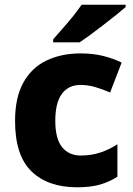

<svg xmlns="http://www.w3.org/2000/svg" viewBox="-20 -786 566 816"><path d="M308 10Q184 10 114 -57.5Q44 -125 44 -272Q44 -372 79.5 -435.5Q115 -499 178 -529Q241 -559 322 -559Q376 -559 419.5 -548Q463 -537 497 -520L448 -393Q413 -408 383 -416.5Q353 -425 322 -425Q271 -425 243 -387Q215 -349 215 -273Q215 -196 244 -160.5Q273 -125 323 -125Q367 -125 405.5 -137.5Q444 -150 479 -173V-35Q445 -13 405 -1.5Q365 10 308 10ZM514 -756Q498 -742 473 -722Q448 -702 419.5 -680Q391 -658 364.5 -638.5Q338 -619 318 -606H206V-619Q222 -638 245 -663.5Q268 -689 290 -716.5Q312 -744 327 -766H514Z"/></svg>

Font: Noto Sans Myanmar ExtraBold
Style: Regular
Weight: 800
Designer: Monotype Design Team
Foundry: Monotype Imaging Inc.
Version: Version 2.107; ttfautohint (v1.8.4.7-5d5b)